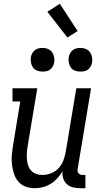

<svg xmlns="http://www.w3.org/2000/svg" viewBox="-20 -986 540 1014"><path d="M163 8Q137 8 114 -1Q91 -10 76 -28Q61 -46 53.5 -69.5Q46 -93 43 -117.5Q40 -142 42.5 -168Q45 -194 49 -219L87 -450H46V-520H177L125 -208Q122 -191 121.5 -174Q121 -157 122.5 -141Q124 -125 129.5 -110Q135 -95 146 -83.5Q157 -72 172.5 -67Q188 -62 205 -62Q227 -62 250 -71Q273 -80 289.5 -98Q306 -116 314.5 -138.5Q323 -161 327 -183L383 -520H461L390 -93Q389 -87 390 -81Q391 -75 395 -70.5Q399 -66 404.5 -64Q410 -62 416 -62H431V8H404Q384 8 365.5 3.5Q347 -1 333.5 -13Q320 -25 314 -43.5Q308 -62 310 -82Q299 -62 283 -44.5Q267 -27 247.5 -15Q228 -3 206 2.5Q184 8 163 8ZM404 -608Q389 -608 375.5 -613Q362 -618 354 -629.5Q346 -641 343.5 -655.5Q341 -670 343 -685Q345 -695 350.5 -705Q356 -715 364.5 -721.5Q373 -728 383.5 -730.5Q394 -733 405 -733Q420 -733 433.5 -727.5Q447 -722 455 -710.5Q463 -699 466 -684.5Q469 -670 466 -655Q464 -645 458.5 -635Q453 -625 444.5 -618.5Q436 -612 425.5 -610Q415 -608 404 -608ZM204 -608Q189 -608 175.5 -613Q162 -618 154 -629.5Q146 -641 143.5 -655.5Q141 -670 143 -685Q145 -695 150.5 -705Q156 -715 164.5 -721.5Q173 -728 183.5 -730.5Q194 -733 205 -733Q220 -733 233.5 -727.5Q247 -722 255 -710.5Q263 -699 266 -684.5Q269 -670 266 -655Q264 -645 258.5 -635Q253 -625 244.5 -618.5Q236 -612 225.5 -610Q215 -608 204 -608ZM336 -788 230 -924 296 -966 390 -822Z"/></svg>

Font: Iosevka Curly Slab
Style: Italic
Weight: 400
Italic angle: -9°
Monospace: yes
Designer: Belleve Invis
Foundry: Belleve Invis
Version: Version 22.1.2; ttfautohint (v1.8.4)